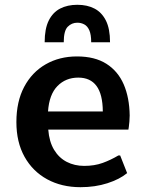

<svg xmlns="http://www.w3.org/2000/svg" viewBox="-20 -776 613 806"><path d="M317.9 9.8Q238.8 9.8 178 -23.4Q117.2 -56.6 83 -117.9Q48.8 -179.2 48.8 -263.7Q48.8 -349.6 81.5 -411.4Q114.3 -473.1 171.9 -506.1Q229.5 -539.1 303.2 -539.1Q377.9 -539.1 426.5 -508.3Q475.1 -477.5 499.3 -421.9Q523.4 -366.2 524.4 -291Q524.4 -278.8 523.2 -265.6Q522 -252.4 520.8 -243.2Q519.5 -233.9 519 -231.9H182.6Q186.5 -181.2 207 -147.2Q227.5 -113.3 260.3 -96.4Q293 -79.6 333.5 -79.6Q376.5 -79.6 410.9 -92Q445.3 -104.5 477.1 -123.5H484.4L513.7 -49.3Q482.4 -23.4 430.9 -6.8Q379.4 9.8 317.9 9.8ZM181.6 -308.1H411.6Q411.1 -379.9 385.3 -415Q359.4 -450.2 308.6 -450.2Q255.9 -450.2 221.2 -414.8Q186.5 -379.4 181.6 -308.1ZM167.5 -598.6Q167.5 -655.3 184.6 -689.7Q201.7 -724.1 232.4 -740Q263.2 -755.9 304.7 -755.9Q346.2 -755.9 376.7 -740Q407.2 -724.1 424.6 -689.7Q441.9 -655.3 441.9 -598.6H362.8Q362.8 -630.9 355 -648.7Q347.2 -666.5 333.7 -673.6Q320.3 -680.7 304.7 -680.7Q281.2 -680.7 264.4 -663.8Q247.6 -647 247.6 -598.6Z"/></svg>

Font: Comme SemiBold
Style: Regular
Weight: 600
Version: Version 1.000;gftools[0.9.27]